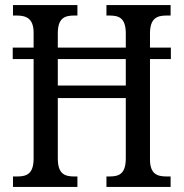

<svg xmlns="http://www.w3.org/2000/svg" viewBox="-20 -734 721 754"><path d="M31 0H284V-41H271C233 -41 207 -52 207 -112V-349H474V-113C474 -52 449 -41 410 -41H398V0H650V-41H634C597 -41 569 -51 569 -108V-502H651V-547H569V-602C569 -662 596 -673 634 -673H650V-714H398V-673H410C449 -673 474 -662 474 -602V-547H207V-603C207 -662 233 -673 271 -673H284V-714H31V-673H45C83 -673 112 -662 112 -605V-547H30V-502H112V-112C112 -52 86 -41 48 -41H31ZM207 -398V-502H474V-398Z"/></svg>

Font: Noto Serif Lao Condensed
Style: Regular
Weight: 400
Width: 3
Designer: Monotype Design Team
Foundry: Monotype Imaging Inc.
Version: Version 2.003